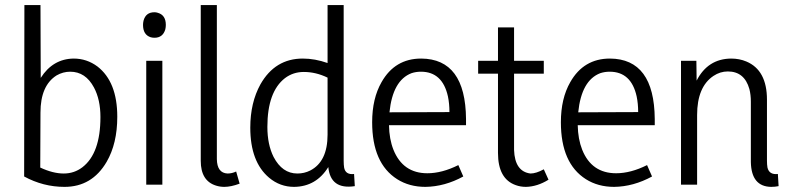

<svg xmlns="http://www.w3.org/2000/svg" viewBox="-20 -728 3121 757"><path d="M442.4 -267.6Q442.4 -405.3 364.3 -465.8Q322.3 -497.1 270.5 -497.1Q188.5 -496.1 140.6 -420.9L139.6 -708H76.2L75.2 -32.2Q150.4 8.8 234.4 8.8Q342.8 8.8 400.4 -89.8Q442.4 -162.1 442.4 -267.6ZM138.7 -67.4 139.6 -284.2Q139.6 -390.6 203.1 -430.7Q228.5 -445.3 256.8 -445.3Q317.4 -445.3 350.6 -382.8Q376 -335 376 -266.6Q376 -123 304.7 -68.4Q272.5 -43.9 231.4 -43.9Q188.5 -43.9 138.7 -67.4Z M620.1 0V-488.3H556.6V0ZM633.8 -629.9Q633.8 -668.9 601.6 -677.7Q595.7 -679.7 588.9 -679.7Q554.7 -679.7 545.9 -646.5Q543.9 -637.7 543.9 -629.9Q543.9 -590.8 574.2 -581.1Q582 -579.1 588.9 -579.1Q622.1 -579.1 631.8 -612.3Q633.8 -621.1 633.8 -629.9Z M864.3 8.8Q890.6 8.8 924.8 -3.9L911.1 -51.8Q894.5 -43.9 877 -43.9Q835.9 -45.9 835 -100.6V-708H771.5V-93.8Q771.5 -14.6 832 3.9Q847.7 8.8 864.3 8.8Z M1152.3 -43.9Q1092.8 -43.9 1058.6 -109.4Q1034.2 -158.2 1034.2 -227.5Q1034.2 -366.2 1103.5 -419.9Q1135.7 -444.3 1177.7 -444.3Q1225.6 -444.3 1271.5 -421.9V-197.3Q1271.5 -90.8 1203.1 -55.7Q1179.7 -43.9 1152.3 -43.9ZM1271.5 -708V-479.5Q1221.7 -497.1 1173.8 -497.1Q1064.5 -497.1 1006.8 -395.5Q966.8 -323.2 966.8 -224.6Q966.8 -89.8 1041 -27.3Q1084 8.8 1139.6 8.8Q1226.6 7.8 1274.4 -69.3Q1283.2 20.5 1378.9 5.9L1376 -42Q1342.8 -38.1 1336.9 -66.4Q1335 -78.1 1335 -93.8V-708Z M1806.6 -32.2 1787.1 -77.1Q1722.7 -44.9 1665 -44.9Q1568.4 -44.9 1531.2 -137.7Q1514.6 -179.7 1513.7 -234.4H1817.4V-258.8Q1815.4 -496.1 1640.6 -497.1Q1537.1 -497.1 1484.4 -404.3Q1447.3 -339.8 1447.3 -246.1Q1447.3 -84 1545.9 -21.5Q1593.8 8.8 1657.2 8.8Q1733.4 7.8 1806.6 -32.2ZM1639.6 -445.3Q1724.6 -445.3 1746.1 -347.7Q1752 -319.3 1752 -286.1L1515.6 -285.2Q1528.3 -411.1 1602.5 -439.5Q1620.1 -445.3 1639.6 -445.3Z M2142.6 -19.5 2124 -60.5Q2093.8 -43.9 2071.3 -43.9Q2009.8 -51.8 2006.8 -136.7V-437.5H2124V-488.3H2006.8V-620.1H1943.4V-488.3H1865.2V-437.5H1943.4V-125Q1943.4 -22.5 2013.7 2Q2032.2 8.8 2053.7 8.8Q2098.6 7.8 2142.6 -19.5Z M2550.8 -32.2 2531.2 -77.1Q2466.8 -44.9 2409.2 -44.9Q2312.5 -44.9 2275.4 -137.7Q2258.8 -179.7 2257.8 -234.4H2561.5V-258.8Q2559.6 -496.1 2384.8 -497.1Q2281.2 -497.1 2228.5 -404.3Q2191.4 -339.8 2191.4 -246.1Q2191.4 -84 2290 -21.5Q2337.9 8.8 2401.4 8.8Q2477.5 7.8 2550.8 -32.2ZM2383.8 -445.3Q2468.8 -445.3 2490.2 -347.7Q2496.1 -319.3 2496.1 -286.1L2259.8 -285.2Q2272.5 -411.1 2346.7 -439.5Q2364.3 -445.3 2383.8 -445.3Z M3046.9 -42Q3012.7 -38.1 3005.9 -67.4Q3003.9 -79.1 3003.9 -94.7V-335Q3003.9 -451.2 2922.9 -485.4Q2895.5 -497.1 2862.3 -497.1Q2770.5 -496.1 2726.6 -410.2L2725.6 -488.3H2665V0H2728.5V-274.4Q2728.5 -385.7 2793 -428.7Q2819.3 -446.3 2849.6 -446.3Q2915 -446.3 2934.6 -377Q2940.4 -354.5 2940.4 -327.1V-88.9Q2942.4 7.8 3020.5 8.8Q3035.2 8.8 3049.8 5.9Z"/></svg>

Font: Yaldevi Colombo
Style: Regular
Weight: 400
Designer: Sol Matas, Denzil Rajitha, Kosala Senevirathne and Pathum Egodawatta
Foundry: Mooniak
Version: Version 1.020 ; ttfautohint (v1.6)